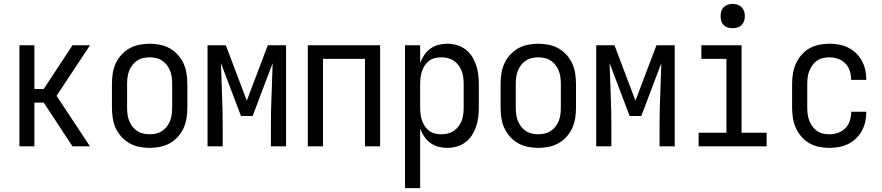

<svg xmlns="http://www.w3.org/2000/svg" viewBox="-20 -753 4540 988"><path d="M80 0V-520H157V-295H205L353 -520H443L271 -260L443 0H353L205 -225H157V0Z M750 8Q723 8 696 2.5Q669 -3 646 -16Q623 -29 604.5 -49.5Q586 -70 575 -94.5Q564 -119 560 -146Q556 -173 556 -200V-320Q556 -347 560 -374Q564 -401 575 -425.5Q586 -450 604.5 -470.5Q623 -491 646 -504Q669 -517 696 -522.5Q723 -528 750 -528Q777 -528 804 -522.5Q831 -517 854 -504Q877 -491 895.5 -470.5Q914 -450 925 -425.5Q936 -401 940 -374Q944 -347 944 -320V-200Q944 -173 940 -146Q936 -119 925 -94.5Q914 -70 895.5 -49.5Q877 -29 854 -16Q831 -3 804 2.5Q777 8 750 8ZM750 -62Q767 -62 784 -66Q801 -70 815 -79.5Q829 -89 839.5 -103Q850 -117 856 -133Q862 -149 864 -166Q866 -183 866 -200V-320Q866 -337 864 -354Q862 -371 856 -387Q850 -403 839.5 -417Q829 -431 815 -440.5Q801 -450 784 -454Q767 -458 750 -458Q733 -458 716 -454Q699 -450 685 -440.5Q671 -431 660.5 -417Q650 -403 644 -387Q638 -371 636 -354Q634 -337 634 -320V-200Q634 -183 636 -166Q638 -149 644 -133Q650 -117 660.5 -103Q671 -89 685 -79.5Q699 -70 716 -66Q733 -62 750 -62Z M1048 0V-520H1142L1250 -235L1358 -520H1452V0H1374V-104Q1374 -185 1377.5 -266Q1381 -347 1383 -428L1280 -156H1220L1117 -428Q1119 -347 1122.5 -266Q1126 -185 1126 -104V0Z M1564 0V-520H1936V0H1858V-450H1642V0Z M2064 215V-520H2142V-429Q2150 -450 2163 -469.5Q2176 -489 2194.5 -502.5Q2213 -516 2235.5 -522Q2258 -528 2281 -528Q2306 -528 2330.5 -521Q2355 -514 2375 -499Q2395 -484 2408.5 -463Q2422 -442 2430 -418.5Q2438 -395 2441 -370Q2444 -345 2444 -320V-200Q2444 -175 2441 -150Q2438 -125 2430 -101.5Q2422 -78 2408.5 -57Q2395 -36 2375 -21Q2355 -6 2330.5 1Q2306 8 2281 8Q2258 8 2235.5 2Q2213 -4 2194.5 -17.5Q2176 -31 2163 -50.5Q2150 -70 2142 -91V215ZM2251 -62Q2268 -62 2284.5 -66Q2301 -70 2315 -79.5Q2329 -89 2339.5 -103Q2350 -117 2356 -133Q2362 -149 2364 -166Q2366 -183 2366 -200V-320Q2366 -337 2364 -354Q2362 -371 2356 -387Q2350 -403 2339.5 -417Q2329 -431 2315 -440.5Q2301 -450 2284.5 -454Q2268 -458 2251 -458Q2234 -458 2217.5 -454Q2201 -450 2188 -440Q2175 -430 2165.5 -415.5Q2156 -401 2151 -385.5Q2146 -370 2144 -353.5Q2142 -337 2142 -320V-200Q2142 -183 2144 -166.5Q2146 -150 2151 -134.5Q2156 -119 2165.5 -104.5Q2175 -90 2188 -80Q2201 -70 2217.5 -66Q2234 -62 2251 -62Z M2750 8Q2723 8 2696 2.5Q2669 -3 2646 -16Q2623 -29 2604.5 -49.5Q2586 -70 2575 -94.5Q2564 -119 2560 -146Q2556 -173 2556 -200V-320Q2556 -347 2560 -374Q2564 -401 2575 -425.5Q2586 -450 2604.5 -470.5Q2623 -491 2646 -504Q2669 -517 2696 -522.5Q2723 -528 2750 -528Q2777 -528 2804 -522.5Q2831 -517 2854 -504Q2877 -491 2895.5 -470.5Q2914 -450 2925 -425.5Q2936 -401 2940 -374Q2944 -347 2944 -320V-200Q2944 -173 2940 -146Q2936 -119 2925 -94.5Q2914 -70 2895.5 -49.5Q2877 -29 2854 -16Q2831 -3 2804 2.5Q2777 8 2750 8ZM2750 -62Q2767 -62 2784 -66Q2801 -70 2815 -79.5Q2829 -89 2839.5 -103Q2850 -117 2856 -133Q2862 -149 2864 -166Q2866 -183 2866 -200V-320Q2866 -337 2864 -354Q2862 -371 2856 -387Q2850 -403 2839.5 -417Q2829 -431 2815 -440.5Q2801 -450 2784 -454Q2767 -458 2750 -458Q2733 -458 2716 -454Q2699 -450 2685 -440.5Q2671 -431 2660.5 -417Q2650 -403 2644 -387Q2638 -371 2636 -354Q2634 -337 2634 -320V-200Q2634 -183 2636 -166Q2638 -149 2644 -133Q2650 -117 2660.5 -103Q2671 -89 2685 -79.5Q2699 -70 2716 -66Q2733 -62 2750 -62Z M3048 0V-520H3142L3250 -235L3358 -520H3452V0H3374V-104Q3374 -185 3377.5 -266Q3381 -347 3383 -428L3280 -156H3220L3117 -428Q3119 -347 3122.5 -266Q3126 -185 3126 -104V0Z M3575 0V-70H3718V-450H3589V-520H3796V-70H3925V0ZM3750 -608Q3737 -608 3725 -611.5Q3713 -615 3704 -624Q3695 -633 3691.5 -645Q3688 -657 3688 -670Q3688 -683 3691.5 -695Q3695 -707 3704 -716Q3713 -725 3725 -729Q3737 -733 3750 -733Q3763 -733 3775 -729Q3787 -725 3796 -716Q3805 -707 3809 -695Q3813 -683 3813 -670Q3813 -657 3809 -645Q3805 -633 3796 -624Q3787 -615 3775 -611.5Q3763 -608 3750 -608Z M4247 8Q4221 8 4194 2.5Q4167 -3 4144 -16.5Q4121 -30 4103.5 -50.5Q4086 -71 4075 -95.5Q4064 -120 4060 -146.5Q4056 -173 4056 -200V-320Q4056 -347 4060 -373.5Q4064 -400 4075 -424.5Q4086 -449 4103.5 -469.5Q4121 -490 4144 -503.5Q4167 -517 4194 -522.5Q4221 -528 4247 -528Q4272 -528 4297 -523.5Q4322 -519 4344.5 -508Q4367 -497 4385 -479.5Q4403 -462 4415 -440Q4427 -418 4432.5 -393.5Q4438 -369 4438 -344V-342H4360V-343Q4360 -366 4353 -388Q4346 -410 4330 -426.5Q4314 -443 4292 -450.5Q4270 -458 4247 -458Q4230 -458 4213.5 -454Q4197 -450 4183 -440Q4169 -430 4159.5 -416Q4150 -402 4144 -386.5Q4138 -371 4136 -354Q4134 -337 4134 -320V-200Q4134 -183 4136 -166Q4138 -149 4144 -133.5Q4150 -118 4159.5 -104Q4169 -90 4183 -80Q4197 -70 4213.5 -66Q4230 -62 4247 -62Q4270 -62 4292 -69.5Q4314 -77 4330 -93.5Q4346 -110 4353 -132Q4360 -154 4360 -177V-178H4438V-176Q4438 -151 4432.5 -126.5Q4427 -102 4415 -80Q4403 -58 4385 -40.5Q4367 -23 4344.5 -12Q4322 -1 4297 3.5Q4272 8 4247 8Z"/></svg>

Font: Iosevka Curly
Style: Regular
Weight: 400
Monospace: yes
Designer: Belleve Invis
Foundry: Belleve Invis
Version: Version 22.1.2; ttfautohint (v1.8.4)